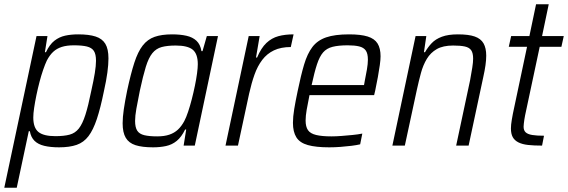

<svg xmlns="http://www.w3.org/2000/svg" viewBox="-37 -678 2645 894"><path d="M-17 196 133 -510H184L172 -435H177Q194 -471 216.5 -488.5Q239 -506 266.5 -512Q294 -518 327 -518Q377 -518 408 -508Q439 -498 453.5 -474Q468 -450 468 -406Q468 -378 463 -340.5Q458 -303 447 -254Q431 -175 414 -124Q397 -73 375 -44Q353 -15 320 -3.5Q287 8 238 8Q198 8 169 1Q140 -6 123.5 -22.5Q107 -39 102 -67H97L41 196ZM221 -44Q261 -44 287 -51Q313 -58 330 -79.5Q347 -101 360.5 -143Q374 -185 388 -255Q399 -304 404.5 -338Q410 -372 410 -395Q410 -426 400 -441Q390 -456 367.5 -461.5Q345 -467 307 -467Q274 -467 250.5 -459.5Q227 -452 210.5 -436.5Q194 -421 181 -396Q173 -379 164 -353Q155 -327 147 -296.5Q139 -266 132.5 -234.5Q126 -203 122 -176Q118 -149 118 -131Q118 -83 142 -63.5Q166 -44 221 -44Z M676 8Q625 8 594 -2Q563 -12 548.5 -36.5Q534 -61 534 -104Q534 -132 539.5 -169.5Q545 -207 555 -256Q572 -335 588.5 -386Q605 -437 627.5 -466Q650 -495 683 -506.5Q716 -518 764 -518Q802 -518 831 -511.5Q860 -505 878 -488Q896 -471 901 -440H906L926 -510H978L870 0H818L830 -75H825Q808 -40 786 -22Q764 -4 736 2Q708 8 676 8ZM695 -43Q728 -43 751.5 -51Q775 -59 791.5 -74.5Q808 -90 821 -114Q830 -131 839 -158Q848 -185 856 -216Q864 -247 870.5 -278.5Q877 -310 880.5 -336.5Q884 -363 884 -379Q884 -427 860.5 -446.5Q837 -466 781 -466Q742 -466 716 -459Q690 -452 672.5 -430.5Q655 -409 642 -367Q629 -325 614 -255Q604 -206 598 -172Q592 -138 592 -115Q592 -85 602 -69.5Q612 -54 635 -48.5Q658 -43 695 -43Z M1013 0 1121 -510H1172L1155 -410H1160Q1179 -455 1203.5 -478Q1228 -501 1259 -509.5Q1290 -518 1330 -518L1317 -459Q1271 -459 1238.5 -443.5Q1206 -428 1184 -399Q1162 -370 1148 -330.5Q1134 -291 1123 -242L1071 0Z M1496 8Q1434 8 1396.5 -2.5Q1359 -13 1343 -38.5Q1327 -64 1327 -106Q1327 -134 1333 -170.5Q1339 -207 1349 -254Q1364 -327 1379 -377.5Q1394 -428 1417.5 -459Q1441 -490 1481.5 -504Q1522 -518 1588 -518Q1643 -518 1675 -508Q1707 -498 1721 -475.5Q1735 -453 1735 -416Q1735 -400 1731.5 -375Q1728 -350 1722.5 -319.5Q1717 -289 1710 -256L1705 -235H1404Q1396 -196 1391 -167Q1386 -138 1386 -117Q1386 -88 1397 -72Q1408 -56 1435 -49.5Q1462 -43 1506 -43Q1528 -43 1553.5 -45Q1579 -47 1604.5 -49.5Q1630 -52 1650 -56L1640 -6Q1623 -2 1599 1Q1575 4 1548 6Q1521 8 1496 8ZM1414 -282H1658L1661 -299Q1667 -328 1671.5 -354.5Q1676 -381 1676 -400Q1676 -429 1666 -443Q1656 -457 1635 -462Q1614 -467 1582 -467Q1539 -467 1511.5 -460Q1484 -453 1467.5 -434Q1451 -415 1439 -378.5Q1427 -342 1414 -282Z M1790 0 1898 -510H1948L1937 -435H1942Q1955 -458 1973 -477Q1991 -496 2020.5 -507Q2050 -518 2095 -518Q2145 -518 2173.5 -508Q2202 -498 2214.5 -476Q2227 -454 2227 -419Q2227 -399 2223.5 -374Q2220 -349 2213 -318L2145 0H2087L2152 -305Q2158 -338 2162 -363Q2166 -388 2166 -405Q2166 -431 2157 -444Q2148 -457 2127.5 -461.5Q2107 -466 2073 -466Q2026 -466 1997 -449.5Q1968 -433 1950.5 -404Q1933 -375 1923 -338Q1913 -301 1904 -260L1848 0Z M2487 0Q2449 0 2422 -3Q2395 -6 2377 -15Q2359 -24 2350.5 -39.5Q2342 -55 2342 -80Q2342 -89 2343 -98.5Q2344 -108 2346 -120Q2348 -132 2351 -148L2417 -460H2332L2343 -510H2428L2459 -658H2518L2487 -510H2588L2577 -460H2476L2408 -141Q2406 -131 2404.5 -121Q2403 -111 2402 -102Q2401 -93 2401 -88Q2401 -71 2410.5 -62Q2420 -53 2441 -49.5Q2462 -46 2496 -46Z"/></svg>

Font: Saira SemiCondensed Light
Style: Italic
Weight: 300
Width: 4
Italic angle: -12°
Designer: Hector Gatti with collaboration of the Omnibus-Type team
Foundry: Omnibus-Type
Version: Version 1.101